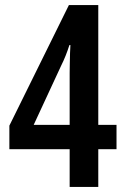

<svg xmlns="http://www.w3.org/2000/svg" viewBox="-20 -738 494 758"><path d="M440 -149H368V0H255V-149H17V-242L252 -718H368V-245H440ZM255 -450Q255 -462 255.5 -484.5Q256 -507 256.5 -529Q257 -551 258 -560H254Q247 -538 239 -518Q231 -498 222 -480L113 -245H255Z"/></svg>

Font: Noto Sans Thai Looped ExtraCondensed SemiBold
Style: Regular
Weight: 600
Width: 2
Designer: Sasikarn Vongin, Ben Mitchell
Foundry: The Fontpad Ltd
Version: Version 1.001; ttfautohint (v1.8.4.7-5d5b)